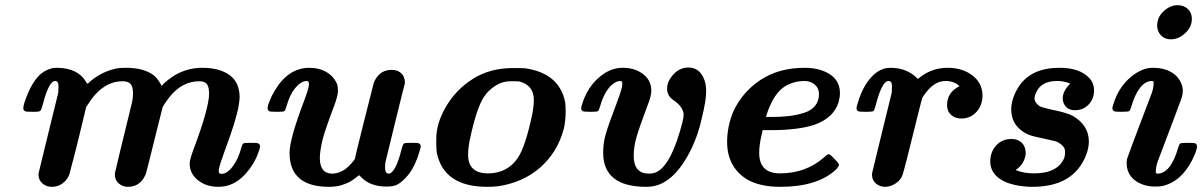

<svg xmlns="http://www.w3.org/2000/svg" viewBox="-20 -714 4646 742"><path d="M206 -376V-382Q206 -401 193 -401Q169 -401 146 -312Q140 -290 136 -286Q132 -282 115 -282H105Q81 -282 77 -284Q70 -288 70 -296Q70 -311 89 -356Q106 -395 127.5 -418.5Q149 -442 183 -451Q188 -452 206 -452Q281 -449 311 -400Q315 -393 316.5 -392Q318 -391 319 -390.5Q320 -390 322 -393Q324 -396 327 -398Q373 -438 433 -450Q445 -452 467 -452Q536 -452 574 -423Q588 -413 605 -382Q619 -400 655 -423Q704 -452 762 -452Q828 -452 867 -424Q906 -396 906 -338Q906 -327 902 -303Q892 -247 847 -127Q829 -77 827 -65Q825 -55 825 -54Q825 -42 835 -42Q860 -42 882 -75Q900 -99 911 -138Q916 -156 919.5 -159Q923 -162 943 -162H950Q974 -162 978 -160Q985 -156 985 -148Q985 -144 982 -135Q965 -79 922.5 -35.5Q880 8 824 8Q777 8 745 -17.5Q713 -43 713 -82Q713 -97 728 -137Q788 -297 788 -352Q788 -377 780 -388.5Q772 -400 750 -400Q684 -400 635 -339Q610 -306 608 -298Q607 -296 577 -174Q547 -52 543 -40Q536 -27 535 -25Q514 8 474 8Q454 8 439 -5Q424 -18 424 -38V-44Q424 -46 440.5 -114.5Q457 -183 474 -252Q491 -321 491 -322Q494 -337 494 -353Q494 -378 485 -389Q476 -400 454 -400Q375 -400 319 -309L313 -300L283 -176Q276 -147 267.5 -114Q259 -81 254 -63Q249 -45 249 -43Q242 -21 223.5 -6.5Q205 8 180 8Q159 8 144 -5Q129 -18 129 -38V-44Q129 -46 167 -200L205 -355Q205 -357 205.5 -364.5Q206 -372 206 -376Z M1252 8Q1099 8 1099 -123Q1099 -176 1154 -321Q1174 -374 1174 -388Q1174 -401 1166 -401Q1142 -401 1118 -370Q1100 -347 1088 -306Q1083 -288 1079.5 -285Q1076 -282 1056 -282H1049Q1025 -282 1021 -284Q1014 -288 1014 -296Q1014 -306 1024 -328Q1029 -343 1042 -364Q1087 -441 1157 -451Q1159 -451 1165 -451.5Q1171 -452 1174 -452Q1215 -452 1244 -434Q1273 -416 1284 -385Q1286 -377 1286 -363Q1286 -344 1271 -304Q1239 -220 1227 -176Q1216 -130 1216 -104Q1216 -43 1264 -43Q1289 -43 1314 -60Q1325 -68 1338.5 -83Q1352 -98 1352 -103Q1352 -106 1387.5 -248Q1423 -390 1425 -396Q1432 -409 1433 -411Q1454 -444 1494 -444Q1517 -444 1531 -430.5Q1545 -417 1545 -393Q1544 -392 1507 -241Q1470 -90 1470 -89Q1468 -77 1468 -68Q1468 -43 1482 -43Q1496 -43 1510 -72Q1522 -97 1532 -138Q1537 -156 1540.5 -159Q1544 -162 1564 -162H1571Q1595 -162 1599 -160Q1606 -156 1606 -148Q1606 -144 1603 -135Q1583 -62 1545 -24Q1527 -6 1513 0.5Q1499 7 1473 7Q1412 7 1377 -28L1368 -37Q1345 -19 1333 -12Q1321 -5 1300 1.5Q1279 8 1252 8Z M1703 -301Q1742 -368 1808 -409.5Q1874 -451 1962 -451Q2003 -451 2010 -450Q2141 -431 2164 -320Q2166 -308 2166 -282Q2166 -248 2159 -217Q2135 -126 2068 -67Q2001 -8 1903 6Q1887 8 1863 8Q1695 8 1668 -124Q1666 -136 1666 -162V-178Q1666 -237 1703 -301ZM1789 -116Q1789 -44 1866 -44Q1941 -44 1982 -105Q2011 -149 2037 -273Q2043 -304 2043 -328Q2043 -384 1988 -399Q1984 -400 1961 -400H1952Q1921 -400 1893.5 -382Q1866 -364 1850 -339Q1821 -295 1795 -171Q1789 -139 1789 -116Z M2558 -371Q2558 -400 2582.5 -426.5Q2607 -453 2640 -453Q2673 -453 2691 -427Q2709 -401 2709 -361Q2709 -325 2693 -261Q2686 -228 2676 -198Q2650 -124 2613 -73Q2576 -22 2533 -3Q2508 8 2478 8Q2311 8 2311 -124Q2311 -161 2321 -196Q2331 -231 2366 -323Q2385 -373 2385 -390Q2385 -401 2378 -401Q2359 -401 2341 -383Q2315 -357 2300 -306Q2295 -288 2291.5 -285Q2288 -282 2268 -282H2261Q2237 -282 2233 -284Q2226 -288 2226 -296Q2226 -300 2229 -309Q2250 -381 2305 -423Q2343 -452 2387 -452Q2433 -452 2465 -428Q2497 -404 2497 -363Q2497 -342 2483 -308Q2450 -220 2439.5 -183Q2429 -146 2429 -112Q2429 -43 2488 -43Q2504 -43 2517 -49Q2575 -76 2618 -244Q2622 -261 2622 -273Q2619 -302 2584 -326Q2558 -343 2558 -371Z M2914 -123Q2914 -44 2995 -44Q3094 -44 3165 -106Q3177 -118 3182 -118Q3188 -118 3200 -105Q3221 -84 3222 -79Q3223 -71 3211 -59Q3140 8 2995 8Q2918 8 2868 -20Q2790 -68 2790 -166Q2790 -224 2813 -281Q2848 -358 2919 -405Q2990 -452 3090 -452Q3148 -452 3187 -427Q3226 -402 3226 -354Q3226 -339 3221 -320Q3203 -259 3128 -232Q3065 -211 2957 -211H2927L2925 -200Q2914 -157 2914 -123ZM3145 -351Q3145 -373 3129 -387Q3113 -401 3088 -401Q3054 -401 3024 -386Q2969 -360 2940 -262H2962Q3000 -262 3029 -265.5Q3058 -269 3086 -277.5Q3114 -286 3129.5 -304.5Q3145 -323 3145 -351Z M3427 -376V-382Q3427 -401 3414 -401Q3388 -401 3364 -306Q3359 -288 3355.5 -285Q3352 -282 3332 -282H3325Q3301 -282 3297 -284Q3290 -288 3290 -296Q3290 -300 3293 -309Q3309 -368 3338 -405Q3367 -442 3402 -450Q3412 -452 3422 -452Q3479 -452 3519 -417L3527 -409L3535 -415Q3582 -452 3642 -452Q3687 -452 3721 -433.5Q3755 -415 3769 -384Q3777 -366 3777 -345Q3777 -308 3754 -282Q3731 -256 3695 -256Q3671 -256 3655.5 -270Q3640 -284 3640 -308Q3640 -357 3688 -381Q3668 -401 3634 -401Q3610 -401 3590 -387Q3569 -374 3546 -339Q3543 -335 3526.5 -267.5Q3510 -200 3491.5 -126.5Q3473 -53 3468 -38Q3461 -18 3441 -5Q3421 8 3400 8Q3380 8 3365 -5Q3350 -18 3350 -38V-44Q3350 -46 3388 -200L3426 -355Q3426 -357 3426.5 -364.5Q3427 -372 3427 -376Z M3905 -57Q3935 -44 3976 -44Q4068 -44 4093 -104Q4096 -113 4096 -124Q4096 -135 4094 -140Q4086 -157 4060 -168Q4058 -169 4013.5 -178.5Q3969 -188 3965 -190Q3931 -201 3909.5 -227Q3888 -253 3888 -291Q3888 -334 3918 -381Q3966 -452 4075 -452Q4153 -452 4190 -412Q4208 -393 4208 -364Q4208 -332 4187 -310Q4166 -288 4134 -288Q4112 -288 4099.5 -301.5Q4087 -315 4087 -334Q4087 -362 4116 -391Q4093 -401 4065 -401Q4006 -401 3986 -360Q3978 -344 3978 -334Q3978 -322 3988 -312Q3995 -304 4005 -300.5Q4015 -297 4050 -289Q4105 -278 4126 -266Q4188 -230 4188 -167Q4188 -142 4177 -114Q4129 8 3970 8Q3938 8 3903 1Q3857 -9 3832 -32.5Q3807 -56 3807 -90Q3807 -127 3830 -152Q3853 -177 3889 -177Q3914 -177 3929 -162Q3944 -147 3944 -121Q3940 -80 3905 -57Z M4505 -562Q4481 -562 4466.5 -577.5Q4452 -593 4452 -615Q4452 -643 4470.5 -664Q4489 -685 4514 -692Q4524 -694 4530 -694Q4555 -694 4570.5 -679.5Q4586 -665 4586 -641Q4586 -609 4560 -585.5Q4534 -562 4505 -562ZM4352 -418Q4394 -452 4435 -452Q4480 -452 4510 -433Q4540 -414 4549 -380Q4551 -372 4551 -364Q4551 -350 4548 -341Q4548 -339 4525 -277.5Q4502 -216 4478 -153L4454 -90Q4447 -69 4447 -55Q4446 -46 4447.5 -44.5Q4449 -43 4457 -43Q4506 -48 4533 -143Q4537 -157 4541.5 -159.5Q4546 -162 4570 -162Q4595 -162 4599 -160Q4606 -156 4606 -148Q4606 -133 4586 -93Q4544 -13 4476 4Q4465 7 4446 7Q4397 7 4365.5 -17.5Q4334 -42 4334 -85Q4334 -87 4334.5 -91.5Q4335 -96 4335.5 -99Q4336 -102 4337 -104Q4337 -105 4360 -167Q4383 -229 4407 -291Q4431 -353 4431 -354Q4438 -375 4438 -389Q4439 -398 4437.5 -399.5Q4436 -401 4428 -401Q4380 -396 4352 -302Q4348 -287 4343.5 -284.5Q4339 -282 4314 -282Q4290 -282 4286 -284Q4279 -288 4279 -296Q4279 -300 4282 -309Q4302 -377 4352 -418Z"/></svg>

Font: KaTeX_Main
Style: Bold Italic
Weight: 700
Version: Version 1.1; ttfautohint (v1.3)